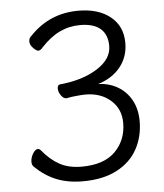

<svg xmlns="http://www.w3.org/2000/svg" viewBox="-52 -744 705 824"><g transform="rotate(-5 300.0 -332.5)"><path d="M537 -203Q537 -137 508 -83.5Q479 -30 419.5 1.5Q360 33 272 33Q208 33 158.5 13Q109 -7 67 -48Q59 -56 59 -69Q59 -87 69.5 -104.5Q80 -122 92 -122Q97 -122 103 -116Q138 -73 177.5 -51.5Q217 -30 272 -30Q369 -30 417.5 -79Q466 -128 466 -202Q466 -262 423.5 -299.5Q381 -337 315 -337Q301 -337 275.5 -334.5Q250 -332 238 -329L233 -328Q220 -328 209.5 -343Q199 -358 199 -373Q199 -389 211 -390Q307 -399 371 -439Q435 -479 435 -536Q435 -585 405.5 -610.5Q376 -636 318 -636Q271 -636 230 -616.5Q189 -597 150 -555Q140 -542 129 -542Q126 -542 117.5 -548Q109 -554 102 -564Q95 -574 95 -585Q95 -599 106 -608Q191 -698 316 -698Q402 -698 453.5 -656.5Q505 -615 505 -543Q505 -483 470 -439.5Q435 -396 373 -377Q419 -376 456.5 -354.5Q494 -333 515.5 -294Q537 -255 537 -203Z"/></g></svg>

Font: Iansui 0.93
Style: Regular
Weight: 400
Designer: But Ko / Fontworks Inc.
Foundry: zi-hi.com / Fontworks Inc.
Version: Version 0.931